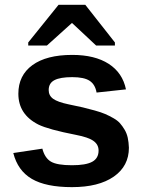

<svg xmlns="http://www.w3.org/2000/svg" viewBox="-20 -767 596 797"><path d="M515.1 -153.8Q515.1 -77.6 452.4 -33.9Q389.6 9.8 278.8 9.8Q170.4 9.8 112.1 -24.4Q53.7 -58.6 35.2 -131.8L155.8 -149.9Q166 -110.8 191.7 -95.9Q217.3 -81.1 278.8 -81.1Q336.4 -81.1 362.8 -95.5Q389.2 -109.9 389.2 -142.1Q389.2 -167 367.9 -182.1Q346.7 -197.3 295.9 -207Q180.7 -229.5 139.2 -250Q56.2 -292 56.2 -377.9Q56.2 -454.1 114.5 -496.6Q172.9 -539.1 279.8 -539.1Q373.5 -539.1 431.2 -502Q488.8 -464.8 502.9 -396L380.9 -382.8Q375 -416.5 352.1 -431.6Q329.1 -446.8 279.8 -446.8Q230 -446.8 206.1 -434.3Q182.1 -421.9 182.1 -393.1Q182.1 -370.1 200.9 -356.7Q219.7 -343.3 264.2 -334Q300.3 -326.7 323.5 -321.3Q346.7 -315.9 373.5 -308.3Q400.4 -300.8 416.7 -293.7Q433.1 -286.6 450.7 -276.6Q468.3 -266.6 478.3 -255.1Q488.3 -243.7 497.3 -228.5Q506.3 -213.4 510.3 -195.1Q514.2 -176.8 515.1 -153.8ZM334 -747.1 457 -590.8V-578.1H378.9L279.8 -670.9H277.8L174.8 -578.1H97.2V-590.8L223.1 -747.1Z"/></svg>

Font: Libra Sans Modern
Style: Bold
Weight: 700
Foundry: Stefan Peev, Context Ltd
Version: Version 1.000